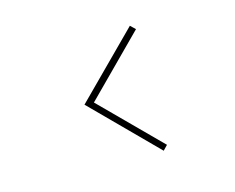

<svg xmlns="http://www.w3.org/2000/svg" viewBox="-63 -511 663 541"><g transform="rotate(-15 269.0 -240.5)"><path d="M171.9 -241.2 353 -422.9 367.2 -409.2 199.2 -240.2 367.2 -71.8 354 -58.1Z"/></g></svg>

Font: Hjet
Style: Regular
Weight: 400
Designer: T. Christopher White
Version: Version 1.2